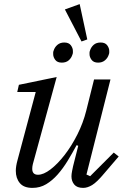

<svg xmlns="http://www.w3.org/2000/svg" viewBox="-20 -903 607 935"><path d="M138 12Q96 12 76.5 -11.5Q57 -35 57 -71Q57 -93 65 -122L154 -455H64L72 -490L256 -528L140 -104Q137 -92 137 -81Q137 -52 165 -52Q192 -52 226 -78Q260 -104 294 -147.5Q328 -191 356.5 -247.5Q385 -304 400 -364L438 -516H518L401 -53L419 -45L534 -160L558 -141L487 -58Q452 -16 429 -2Q406 12 385 12Q355 12 341.5 -4.5Q328 -21 328 -44Q328 -55 331 -70Q334 -85 336 -94L361 -193L353 -196Q332 -157 309.5 -120Q287 -83 261 -53.5Q235 -24 205 -6Q175 12 138 12ZM281 -598Q259 -598 249 -611.5Q239 -625 239 -639Q239 -643 239 -647Q239 -651 241 -656Q246 -673 259.5 -684.5Q273 -696 293 -696Q315 -696 325 -682.5Q335 -669 335 -655Q335 -651 335 -647Q335 -643 333 -638Q328 -621 315 -609.5Q302 -598 281 -598ZM458 -598Q436 -598 426 -611.5Q416 -625 416 -639Q416 -643 416 -647Q416 -651 418 -656Q423 -673 436 -684.5Q449 -696 470 -696Q492 -696 502 -682.5Q512 -669 512 -655Q512 -651 512 -647Q512 -643 510 -638Q505 -621 491.5 -609.5Q478 -598 458 -598ZM296 -857 368 -883 405 -711 377 -701Z"/></svg>

Font: IBM Plex Serif
Style: Italic
Weight: 400
Italic angle: -14°
Designer: Mike Abbink, Paul van der Laan, Pieter van Rosmalen
Foundry: Bold Monday
Version: Version 3.001